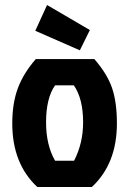

<svg xmlns="http://www.w3.org/2000/svg" viewBox="-20 -747 516 767"><path d="M347 0H129Q29 -93 29 -254Q29 -335 51.5 -395Q74 -455 123 -511H357Q409 -451 428 -394.5Q447 -338 447 -254Q447 -93 347 0ZM200 -105H276Q312 -175 312 -258Q312 -353 275 -406H200Q164 -355 164 -258Q164 -168 200 -105ZM168 -727 339 -627 299 -546 121 -624Z"/></svg>

Font: Jockey One
Style: Regular
Weight: 400
Designer: TypeTogether
Foundry: TypeTogether
Version: Version 1.002